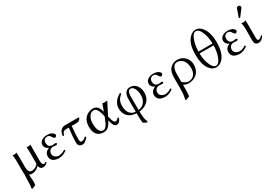

<svg xmlns="http://www.w3.org/2000/svg" viewBox="49 -1811 4492 3151"><g transform="rotate(-30 2295.0 -235.5)"><path d="M310.1 -57.1Q248.5 9.3 170.9 9.8Q137.2 9.3 118.2 -2Q118.2 -2 117.7 -0.5Q117.2 3.4 117.2 4.9Q117.2 11.7 119.6 38.6Q125 98.1 125 129.9Q125 168 119.1 198.2L48.8 227.1L38.1 210Q51.8 164.6 51.8 6.8Q51.8 -6.8 53.7 -28.8Q55.2 -47.4 55.2 -56.2Q55.2 -60.5 53.7 -74.7Q51.8 -97.2 51.8 -106.9V-307.1Q51.3 -377 41 -411.1Q53.7 -409.2 74.2 -409.2Q97.7 -409.7 120.1 -418.9Q120.1 -418 122.1 -327.1V-142.1Q123.5 -34.2 189 -33.2Q250 -33.2 296.4 -78.1Q305.7 -87.4 312 -96.2V-307.1Q312 -380.4 306.2 -411.1Q318.4 -409.2 339.8 -409.2Q361.3 -409.7 383.8 -418.9Q383.8 -418 381.8 -327.1V-115.2Q381.8 -45.9 407.7 -34.7Q415 -32.2 422.9 -32.2Q437.5 -32.2 449.7 -45.4Q452.6 -47.9 454.1 -47.9Q460.4 -47.9 464.4 -37.1Q464.8 -34.7 464.8 -33.2Q464.8 -26.9 443.8 -11.2Q413.6 9.8 381.8 9.8Q319.8 8.8 312 -57.1Z M600.6 -115.2Q600.6 -65.9 648.4 -40Q672.9 -27.3 699.7 -26.9Q759.8 -27.3 817.9 -67.9Q832 -61 832.5 -47.9Q767.1 6.3 689 9.8Q550.8 9.8 533.7 -84.5Q531.7 -96.2 531.7 -107.9Q531.7 -174.8 595.2 -208.5Q606.9 -214.4 618.7 -219.2V-220.2Q550.3 -249.5 549.8 -312Q549.8 -357.9 591.3 -389.2Q631.3 -418.5 695.8 -418.9Q771 -418.9 809.1 -381.3Q824.2 -365.2 824.7 -350.1Q821.3 -317.9 793.9 -314.9Q772.9 -314.9 754.4 -345.2L753.9 -346.2Q729 -395 689.9 -396Q635.7 -396 617.7 -353.5Q611.8 -337.9 611.8 -318.8Q611.8 -245.1 671.4 -231.4Q682.1 -229 692.9 -229Q693.4 -229 703.1 -230Q737.3 -233.9 741.7 -233.9Q768.6 -232.9 769.5 -216.8Q767.1 -198.7 740.7 -198.2Q736.8 -198.2 717.3 -200.2Q696.3 -202.6 691.9 -203.1Q632.3 -203.1 609.4 -155.8Q600.6 -136.7 600.6 -115.2Z M1033.7 -409.2H1288.6L1298.8 -397.9Q1269.5 -345.7 1220.7 -345.2H1123.5Q1107.4 -177.2 1107.9 -103Q1108.9 -42 1138.7 -41Q1179.7 -42.5 1221.7 -85Q1235.4 -78.6 1239.7 -67.9Q1179.7 9.3 1127 9.8Q1064.5 9.8 1051.3 -40Q1046.9 -57.6 1046.9 -81.1Q1046.9 -165.5 1067.9 -345.2H1014.6Q974.6 -345.2 957.5 -319.3Q947.8 -304.7 934.6 -270Q918 -271 912.6 -277.8Q928.7 -393.6 1012.7 -407.2Q1023.4 -409.2 1033.7 -409.2Z M1717.8 -182.1 1731.4 -127Q1750.5 -49.8 1784.7 -48.8Q1814.5 -48.8 1830.6 -72.3Q1834.5 -78.1 1837.4 -84Q1852.1 -83 1861.8 -73.2Q1837.4 -3.9 1797.4 7.3Q1786.6 9.8 1774.4 9.8Q1720.7 7.8 1698.7 -86.9L1690.4 -124Q1636.7 -18.6 1577.6 2.9Q1556.6 9.8 1533.7 9.8Q1388.7 9.8 1364.3 -131.3Q1359.9 -157.7 1359.9 -187Q1359.9 -337.4 1467.8 -394.5Q1514.2 -418.9 1566.4 -418.9Q1656.2 -418.9 1688 -308.6Q1690.4 -299.3 1692.9 -290Q1694.8 -280.3 1698.2 -289.1Q1699.2 -291 1699.7 -292L1744.6 -414.1Q1751.5 -414.1 1767.6 -411.6Q1783.7 -409.2 1790.5 -409.2Q1797.9 -409.2 1815.9 -411.6Q1832 -414.1 1837.4 -414.1ZM1670.4 -211.9 1665.5 -231.9Q1637.2 -349.6 1598.1 -376Q1582 -386.7 1561.5 -387.2Q1502.4 -387.2 1467.3 -323.7Q1440.9 -275.4 1440.4 -209Q1440.4 -51.8 1513.2 -26.9Q1525.4 -22.9 1538.6 -22.9Q1602.1 -24.9 1654.8 -172.9Z M2360.4 -208Q2360.4 -313.5 2316.4 -365.7Q2293.5 -391.6 2265.6 -392.1Q2222.2 -392.1 2210 -336.9Q2204.6 -310.5 2204.6 -272.9V-21Q2294.9 -32.2 2337.4 -111.8Q2359.9 -155.8 2360.4 -208ZM2205.6 7.8Q2207 160.2 2238.8 210L2226.6 227.1L2160.6 194.8Q2149.9 149.4 2149.4 7.8Q1995.1 -2 1949.7 -116.7Q1934.1 -157.7 1933.6 -207Q1933.6 -308.6 2029.8 -385.3Q2052.7 -403.3 2075.7 -415Q2090.3 -410.6 2092.8 -397Q2025.4 -344.2 2009.3 -278.3Q2002.4 -250 2002.4 -217.8Q2002.4 -74.7 2095.7 -33.2Q2120.6 -22.5 2149.4 -20V-248Q2149.4 -332 2174.3 -369.1Q2182.6 -380.9 2192.4 -392.1Q2221.2 -418.9 2265.6 -418.9Q2360.4 -418.9 2405.3 -333Q2430.2 -284.7 2430.7 -226.1Q2430.7 -73.7 2294.4 -15.1Q2250.5 3.4 2205.6 7.8Z M2613.3 -115.2Q2613.3 -65.9 2661.1 -40Q2685.5 -27.3 2712.4 -26.9Q2772.5 -27.3 2830.6 -67.9Q2844.7 -61 2845.2 -47.9Q2779.8 6.3 2701.7 9.8Q2563.5 9.8 2546.4 -84.5Q2544.4 -96.2 2544.4 -107.9Q2544.4 -174.8 2607.9 -208.5Q2619.6 -214.4 2631.3 -219.2V-220.2Q2563 -249.5 2562.5 -312Q2562.5 -357.9 2604 -389.2Q2644 -418.5 2708.5 -418.9Q2783.7 -418.9 2821.8 -381.3Q2836.9 -365.2 2837.4 -350.1Q2834 -317.9 2806.6 -314.9Q2785.6 -314.9 2767.1 -345.2L2766.6 -346.2Q2741.7 -395 2702.6 -396Q2648.4 -396 2630.4 -353.5Q2624.5 -337.9 2624.5 -318.8Q2624.5 -245.1 2684.1 -231.4Q2694.8 -229 2705.6 -229Q2706.1 -229 2715.8 -230Q2750 -233.9 2754.4 -233.9Q2781.2 -232.9 2782.2 -216.8Q2779.8 -198.7 2753.4 -198.2Q2749.5 -198.2 2730 -200.2Q2709 -202.6 2704.6 -203.1Q2645 -203.1 2622.1 -155.8Q2613.3 -136.7 2613.3 -115.2Z M3034.2 198.2 2961.4 227.1 2951.2 210Q2973.1 149.9 2973.6 9.8V-175.8Q2973.6 -302.2 3018.1 -353Q3023.4 -358.9 3030.3 -366.2Q3082.5 -418.9 3161.6 -418.9Q3258.3 -418.9 3317.9 -346.2Q3362.3 -291 3362.3 -220.2Q3362.3 -86.9 3269 -25.9Q3213.9 9.3 3140.6 9.8Q3085.9 9.3 3042.5 -16.1V58.1Q3042 160.2 3034.2 198.2ZM3296.4 -180.2Q3296.4 -325.2 3209.5 -372.1Q3178.2 -388.7 3142.6 -389.2Q3084.5 -389.2 3058.1 -321.3Q3042.5 -279.3 3042.5 -217.8V-71.8Q3101.1 -16.6 3154.3 -16.1Q3231 -16.1 3271 -81.5Q3295.9 -123.5 3296.4 -180.2Z M3801.3 -360.8Q3800.3 -502 3749 -601.1Q3710.4 -672.9 3665.5 -673.8Q3603.5 -673.8 3564.5 -551.8Q3536.1 -461.4 3535.2 -360.8ZM3801.3 -325.2H3535.2Q3536.1 -192.4 3584.5 -92.8Q3623.5 -15.1 3670.4 -14.2Q3726.1 -14.2 3765.1 -116.7Q3800.3 -210.9 3801.3 -325.2ZM3465.3 -344.2Q3465.3 -546.9 3557.6 -643.6Q3609.9 -697.3 3671.4 -698.2Q3740.7 -698.2 3794.9 -628.4Q3870.6 -530.8 3871.6 -344.2Q3871.6 -114.7 3762.2 -26.9Q3715.8 9.8 3665.5 9.8Q3583.5 9.8 3528.3 -71.8Q3465.8 -167 3465.3 -344.2Z M4022.9 -115.2Q4022.9 -65.9 4070.8 -40Q4095.2 -27.3 4122.1 -26.9Q4182.1 -27.3 4240.2 -67.9Q4254.4 -61 4254.9 -47.9Q4189.5 6.3 4111.3 9.8Q3973.1 9.8 3956.1 -84.5Q3954.1 -96.2 3954.1 -107.9Q3954.1 -174.8 4017.6 -208.5Q4029.3 -214.4 4041 -219.2V-220.2Q3972.7 -249.5 3972.2 -312Q3972.2 -357.9 4013.7 -389.2Q4053.7 -418.5 4118.2 -418.9Q4193.4 -418.9 4231.4 -381.3Q4246.6 -365.2 4247.1 -350.1Q4243.7 -317.9 4216.3 -314.9Q4195.3 -314.9 4176.8 -345.2L4176.3 -346.2Q4151.4 -395 4112.3 -396Q4058.1 -396 4040 -353.5Q4034.2 -337.9 4034.2 -318.8Q4034.2 -245.1 4093.8 -231.4Q4104.5 -229 4115.2 -229Q4115.7 -229 4125.5 -230Q4159.7 -233.9 4164.1 -233.9Q4190.9 -232.9 4191.9 -216.8Q4189.5 -198.7 4163.1 -198.2Q4159.2 -198.2 4139.6 -200.2Q4118.7 -202.6 4114.3 -203.1Q4054.7 -203.1 4031.7 -155.8Q4022.9 -136.7 4022.9 -115.2Z M4468.3 -683.1Q4495.1 -683.1 4506.8 -661.1Q4509.8 -654.3 4510.3 -647.9Q4509.8 -637.7 4503.9 -629.9L4412.1 -507.8Q4405.8 -500.5 4399.9 -500Q4387.2 -501.5 4386.2 -513.2Q4386.7 -517.6 4388.2 -522.9L4439.9 -666Q4447.8 -682.6 4468.3 -683.1ZM4391.1 -307.1Q4390.6 -374 4374 -409.2L4376 -411.1Q4388.2 -409.2 4415 -409.2Q4437.5 -409.7 4460 -418.9Q4460 -418 4461.9 -327.1V-85Q4462.9 -36.1 4487.3 -35.2Q4522 -36.1 4554.2 -77.1Q4567.9 -74.2 4569.8 -70.8Q4570.8 -68.4 4571.3 -66.9Q4543 -17.6 4500 2.4Q4482.9 9.8 4468.3 9.8Q4392.1 7.8 4391.1 -67.9Z"/></g></svg>

Font: Linux Libertine Display O
Style: Regular
Weight: 400
Designer: Philipp H. Poll
Foundry: Philipp H. Poll
Version: Version 5.0.9